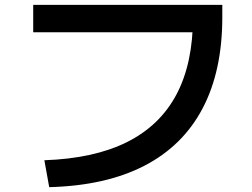

<svg xmlns="http://www.w3.org/2000/svg" viewBox="-20 -741 1040 792"><path d="M163 -80Q368 -87 504 -155Q640 -223 708 -351.5Q776 -480 776 -670L835 -608H117V-721H897V-670Q897 -448 815.5 -293.5Q734 -139 575 -57Q416 25 183 31Z"/></svg>

Font: M PLUS 1 SemiBold
Style: Regular
Weight: 600
Designer: Coji Morishita
Foundry: UNDERFOREST DESIGN
Version: Version 1.001